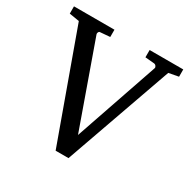

<svg xmlns="http://www.w3.org/2000/svg" viewBox="-154 -819 975 983"><g transform="rotate(30 333.0 -327.5)"><path d="M598.1 -617.2 374 16.1H297.9L68.8 -618.2L9.8 -627.9V-670.9H249V-627.9L189.9 -623Q184.6 -622.1 182.1 -615.7Q179.7 -609.4 181.2 -605L356.9 -110.8L525.9 -603Q527.8 -608.9 523.2 -615.5Q518.6 -622.1 512.2 -623L457 -627.9V-670.9H655.8V-627.9Z"/></g></svg>

Font: Charis SIL Am
Style: Regular
Weight: 400
Foundry: SIL International
Version: Version 5.000